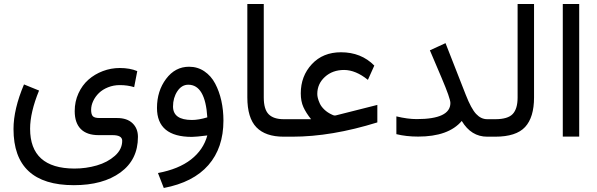

<svg xmlns="http://www.w3.org/2000/svg" viewBox="-20 -687 3003 965"><path d="M176.3 -231.9Q131.3 -122.1 131.3 -40Q131.3 159.2 353.5 160.2Q412.6 160.2 466.6 144.5Q520.5 128.9 557.4 96.2Q594.2 63.5 594.2 20.5Q594.2 -7.8 545.9 -7.8H475.6Q416.5 -7.8 386 -38.6Q355.5 -69.3 355.5 -128.4Q355.5 -176.8 374.3 -217.8Q393.1 -258.8 424.3 -286.4Q455.6 -314 496.6 -329.6Q537.6 -345.2 582 -345.2Q632.8 -345.2 669.9 -329.6L654.3 -249Q621.1 -259.3 582 -259.3Q550.8 -259.3 523.2 -248.3Q495.6 -237.3 477.3 -219.5Q459 -201.7 448.5 -179.4Q438 -157.2 438 -134.8Q438 -112.3 446.5 -103Q455.1 -93.8 480.5 -93.8H568.4Q618.7 -93.8 646 -67.6Q673.3 -41.5 673.3 1Q673.3 115.7 585.4 179.7Q497.6 243.7 351.1 243.7Q47.9 243.7 47.9 -38.6Q47.9 -138.2 100.6 -262.7Z M1022 -6.3Q964.4 1 944.3 1Q769 1 769 -144.5Q769 -229.5 814.7 -290.5Q860.4 -351.6 930.2 -351.6Q973.1 -351.6 1007.1 -328.6Q1041 -305.7 1061.5 -266.8Q1082 -228 1092.5 -180.7Q1103 -133.3 1103 -81.1Q1103 56.2 1027.3 142.8Q951.7 229.5 803.2 257.8L773.9 182.6Q877.9 163.1 940.2 114.5Q1002.4 65.9 1022 -6.3ZM1022 -97.2Q1011.7 -261.2 926.3 -261.2Q893.1 -261.2 871.3 -228.3Q849.6 -195.3 849.6 -151.9Q849.6 -84 944.8 -84Q978.5 -84 1022 -97.2Z M1418 0H1405.8Q1314.5 0 1268.8 -47.1Q1223.1 -94.2 1223.1 -197.8V-667H1305.7V-197.3Q1305.7 -137.7 1330.3 -112.8Q1355 -87.9 1405.8 -87.9H1418Z M1876.5 -71.8Q1646 0 1449.7 0H1398.4V-87.9H1543.5Q1518.1 -119.6 1504.9 -148.7Q1491.7 -177.7 1491.7 -217.8Q1491.7 -304.7 1547.4 -364.5Q1603 -424.3 1693.8 -424.3Q1795.4 -424.3 1861.3 -357.4L1829.1 -285.6Q1768.1 -335 1709.5 -335.4Q1651.4 -335.4 1613 -300.5Q1574.7 -265.6 1574.7 -214.8Q1574.7 -205.6 1577.4 -194.3Q1580.1 -183.1 1587.2 -167.2Q1594.2 -151.4 1610.4 -136Q1626.5 -120.6 1649.4 -110.4Q1659.7 -105 1667.5 -106.9L1876.5 -159.7Z M1972.2 -102.1Q2028.8 -88.4 2074.2 -88.4Q2243.7 -88.4 2243.7 -169.4Q2243.7 -191.9 2199.2 -296.4L2140.6 -434.1L2219.2 -470.2L2320.8 -210.9Q2348.1 -141.1 2372.8 -114.5Q2397.5 -87.9 2428.7 -87.9H2449.2V0H2428.7Q2348.1 0 2300.8 -79.1Q2234.4 -0.5 2081.5 -0.5Q2022 -0.5 1972.2 -12.7Z M2429.7 0V-87.9H2469.2Q2532.2 -87.9 2556.9 -114Q2581.5 -140.1 2581.5 -196.8V-667H2664.1V-197.3Q2664.1 -97.2 2619.1 -48.6Q2574.2 0 2468.8 0Z M2808.6 -667H2891.1V-0.5H2808.6Z"/></svg>

Font: Vazir FD-WOL
Style: FD-WOL
Weight: 400
Foundry: Based on Dejavu fonts, by Saber Rastikerdar
Version: Version 26.0.0